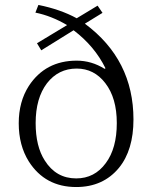

<svg xmlns="http://www.w3.org/2000/svg" viewBox="-20 -753 616 781"><path d="M377 -730 397 -700.7 325.2 -656.7Q522.9 -510.3 522.9 -267.1Q522.9 -142.6 463.9 -70.3Q399.4 7.8 290 7.8Q163.6 7.8 97.2 -96.2Q56.2 -161.6 56.2 -251.5Q56.2 -339.4 97.2 -403.3Q164.6 -506.3 292 -506.3Q352.5 -506.3 405.3 -473.1L409.2 -475.1Q364.7 -565.4 279.3 -629.9L147.9 -548.3L130.4 -577.1L252.9 -650.9Q189 -688.5 124 -701.7L136.2 -732.9Q226.1 -714.8 292 -678.7ZM292 -474.1Q217.3 -474.1 170.9 -414.1Q125 -353.5 125 -252.4Q125 -157.7 162.1 -100.1Q208 -27.3 290 -27.3Q364.7 -27.3 410.2 -89.4Q455.1 -149.4 455.1 -252.4Q455.1 -354.5 408.2 -415Q362.8 -474.1 292 -474.1Z"/></svg>

Font: I.MingCP
Style: Regular
Weight: 400
Designer: I.Font Project
Version: Version 8.000; Sep 06, 2022